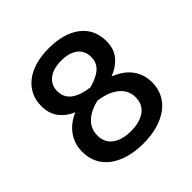

<svg xmlns="http://www.w3.org/2000/svg" viewBox="-170 -757 907 907"><g transform="rotate(-45 283.5 -303.5)"><path d="M51 -163Q51 -193 59.5 -217Q68 -241 83 -260.5Q98 -280 118 -294.5Q138 -309 160 -318Q116 -337 91.5 -370Q67 -403 67 -453Q67 -492 82.5 -523Q98 -554 126.5 -576Q155 -598 195 -609.5Q235 -621 284 -621Q386 -621 444 -576Q502 -531 502 -452Q502 -400 474 -367Q446 -334 401 -317Q424 -308 445 -294.5Q466 -281 482 -262Q498 -243 507.5 -218Q517 -193 517 -162Q517 -121 500 -88Q483 -55 452 -32.5Q421 -10 378.5 2Q336 14 284 14Q231 14 188.5 2Q146 -10 115 -32.5Q84 -55 67.5 -88Q51 -121 51 -163ZM412 -167Q412 -214 374.5 -244.5Q337 -275 272 -283Q217 -270 186.5 -240.5Q156 -211 156 -166Q156 -120 190 -94.5Q224 -69 284 -69Q342 -69 377 -94Q412 -119 412 -167ZM170 -450Q170 -426 179.5 -408.5Q189 -391 206 -379.5Q223 -368 245.5 -361Q268 -354 294 -351Q346 -365 372 -388.5Q398 -412 398 -450Q398 -492 368 -515Q338 -538 284 -538Q232 -538 201 -514Q170 -490 170 -450Z"/></g></svg>

Font: Baloo Bhai 2 Medium
Style: Regular
Weight: 500
Designer: Supriya Tembe, Noopur Datye and Ek Type
Foundry: Ek Type
Version: Version 1.640;PS 1.000;hotconv 16.6.51;makeotf.lib2.5.65220;